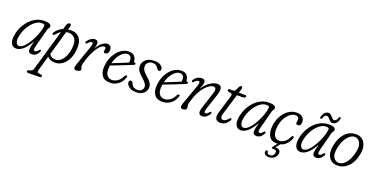

<svg xmlns="http://www.w3.org/2000/svg" viewBox="-26 -1362 4663 2394"><g transform="rotate(20 2305.5 -164.5)"><path d="M321.5 -109Q311.5 -70 315.2 -55.5Q319 -41 330.5 -41Q340.5 -41 351.2 -47.8Q362 -54.5 376.5 -72.5Q386 -84.5 395 -81Q407 -76.5 396 -52.5Q363 8 307 8Q259.5 8 259.5 -40.5Q259.5 -55.5 264 -80.2Q268.5 -105 283.5 -156.5Q237.5 -73 191 -32.5Q144.5 8 99 8Q53 8 31.8 -31.5Q10.5 -71 23.5 -146Q33 -201 58.2 -253Q83.5 -305 122 -346.8Q160.5 -388.5 210 -413Q259.5 -437.5 317 -437.5Q361.5 -437.5 384.8 -426.2Q408 -415 407.5 -395Q407 -381 397.5 -371.2Q388 -361.5 384 -345.5ZM81 -148.5Q70 -95 83 -64.8Q96 -34.5 122.5 -34.5Q149 -34.5 177.5 -59Q206 -83.5 232.8 -123.2Q259.5 -163 281.2 -209Q303 -255 317 -298.8Q331 -342.5 333.5 -374.5Q334.5 -388 326.2 -394Q318 -400 293 -400Q250.5 -400 206.5 -365.8Q162.5 -331.5 128.5 -274.2Q94.5 -217 81 -148.5Z M497 -322.5Q482 -304 469.5 -312Q463.5 -316.5 464.2 -326.2Q465 -336 473 -345.5Q511 -399 569.5 -422.5L584 -473Q595.5 -515.5 624 -515.5Q650 -515.5 639.5 -476L628.5 -438Q648 -440.5 669 -440.5Q744.5 -440.5 785.5 -386.5Q826.5 -332.5 813.5 -223Q806 -151.5 777 -99.8Q748 -48 705.8 -20Q663.5 8 616 7.5Q546.5 7.5 512 -33.5L455 165Q446 197.5 471.5 201.5L502 205.5Q521 208.5 521 222Q521 240 497.5 240.5L353.5 243Q324 243.5 324 226Q324 219.5 329.2 215Q334.5 210.5 350.5 206Q374.5 200.5 384.5 192.2Q394.5 184 399 166.5L556 -376Q523.5 -356.5 497 -322.5ZM655.5 -402Q635.5 -402 617.5 -399L524.5 -75.5Q537 -54 557 -42Q577 -30 609 -30Q643.5 -30 674 -55Q704.5 -80 726.2 -124.8Q748 -169.5 755 -228Q767 -320 736.5 -361Q706 -402 655.5 -402Z M894 -350Q887 -352 886 -359.5Q885 -367 891 -376Q908 -402.5 934 -420Q960 -437.5 987 -437.5Q1030.5 -437.5 1030.5 -393.5Q1030.5 -382 1027.5 -367.5Q1024.5 -353 1016.5 -329Q1052 -386.5 1087.5 -412Q1123 -437.5 1151.5 -437.5Q1179 -437.5 1193.8 -421Q1208.5 -404.5 1208.5 -374.5Q1208.5 -347 1195.8 -331.2Q1183 -315.5 1166 -315.5Q1141.5 -315.5 1141.5 -339Q1141.5 -348 1144.2 -355.8Q1147 -363.5 1147 -376Q1147 -391.5 1126 -391.5Q1103.5 -391.5 1074.5 -363.5Q1045.5 -335.5 1016 -283Q986.5 -230.5 962.5 -157Q949.5 -116 946 -98.5Q942.5 -81 942.5 -70Q942.5 -50.5 948.5 -43.8Q954.5 -37 954.5 -26Q954.5 -10 937.5 -1Q920.5 8 896.5 8Q871 8 866.5 -11Q862 -30 879 -75.5L965 -322Q977.5 -357.5 976.5 -373.8Q975.5 -390 959.5 -390Q950.5 -390 939.2 -382.5Q928 -375 910.5 -356Q901 -346.5 894 -350Z M1518 -121.5Q1508.5 -89.5 1485.2 -59.8Q1462 -30 1425.5 -11Q1389 8 1340 8Q1267.5 8 1234.5 -40.2Q1201.5 -88.5 1210.5 -172Q1218 -247.5 1251.2 -308Q1284.5 -368.5 1333.5 -403.5Q1382.5 -438.5 1438.5 -438.5Q1487.5 -438.5 1511.5 -412Q1535.5 -385.5 1538.5 -344.5Q1540 -332.5 1548.5 -332.5Q1561 -334.5 1564.5 -324.5Q1568 -310 1544.5 -301Q1516.5 -289.5 1479.2 -274.5Q1442 -259.5 1403.2 -244.2Q1364.5 -229 1330.2 -215.8Q1296 -202.5 1273 -194Q1271.5 -184.5 1270.5 -175Q1262 -104 1286 -68.2Q1310 -32.5 1357 -32.5Q1389 -32.5 1425.8 -55.2Q1462.5 -78 1487 -131Q1499.5 -149.5 1510.5 -148Q1526 -146 1518 -121.5ZM1431 -403.5Q1401.5 -403.5 1371.8 -381.5Q1342 -359.5 1317.5 -319.8Q1293 -280 1280 -227Q1306 -237 1342 -251.5Q1378 -266 1415.8 -281.2Q1453.5 -296.5 1484.5 -310Q1486.5 -322 1486.5 -339.5Q1486.5 -369 1472.5 -386.2Q1458.5 -403.5 1431 -403.5Z M1697.5 -25Q1732.5 -25 1751.5 -44.8Q1770.5 -64.5 1770.5 -90Q1770.5 -110 1757.5 -131Q1744.5 -152 1704 -187.5Q1656 -229 1640 -257Q1624 -285 1624.5 -320.5Q1626 -371 1666 -404.8Q1706 -438.5 1773.5 -438.5Q1830.5 -438.5 1860.8 -417.2Q1891 -396 1891 -369Q1891 -340 1868.5 -340Q1859 -340 1851.2 -346Q1843.5 -352 1834.5 -368Q1813 -406.5 1766.5 -406.5Q1728 -406.5 1705 -384.8Q1682 -363 1682 -332Q1682 -311 1694.5 -286.8Q1707 -262.5 1747 -227Q1782 -197.5 1799.5 -175.5Q1817 -153.5 1822.2 -135Q1827.5 -116.5 1826 -97Q1824 -52.5 1788.2 -22.2Q1752.5 8 1689.5 8Q1630.5 8 1595.8 -18.8Q1561 -45.5 1561 -77Q1561 -106 1584.5 -106Q1602.5 -106 1614.5 -79.5Q1625.5 -50 1647.2 -37.5Q1669 -25 1697.5 -25Z M2214 -121.5Q2204.5 -89.5 2181.2 -59.8Q2158 -30 2121.5 -11Q2085 8 2036 8Q1963.5 8 1930.5 -40.2Q1897.5 -88.5 1906.5 -172Q1914 -247.5 1947.2 -308Q1980.5 -368.5 2029.5 -403.5Q2078.5 -438.5 2134.5 -438.5Q2183.5 -438.5 2207.5 -412Q2231.5 -385.5 2234.5 -344.5Q2236 -332.5 2244.5 -332.5Q2257 -334.5 2260.5 -324.5Q2264 -310 2240.5 -301Q2212.5 -289.5 2175.2 -274.5Q2138 -259.5 2099.2 -244.2Q2060.5 -229 2026.2 -215.8Q1992 -202.5 1969 -194Q1967.5 -184.5 1966.5 -175Q1958 -104 1982 -68.2Q2006 -32.5 2053 -32.5Q2085 -32.5 2121.8 -55.2Q2158.5 -78 2183 -131Q2195.5 -149.5 2206.5 -148Q2222 -146 2214 -121.5ZM2127 -403.5Q2097.5 -403.5 2067.8 -381.5Q2038 -359.5 2013.5 -319.8Q1989 -280 1976 -227Q2002 -237 2038 -251.5Q2074 -266 2111.8 -281.2Q2149.5 -296.5 2180.5 -310Q2182.5 -322 2182.5 -339.5Q2182.5 -369 2168.5 -386.2Q2154.5 -403.5 2127 -403.5Z M2306.5 -350.5Q2299 -352.5 2298.8 -361.5Q2298.5 -370.5 2305 -380Q2322.5 -407 2349.2 -422.2Q2376 -437.5 2404.5 -437.5Q2451 -437.5 2451 -394.5Q2451 -380.5 2444.5 -361.2Q2438 -342 2422.5 -302.5Q2470 -375.5 2521 -406.5Q2572 -437.5 2611 -437.5Q2658 -437.5 2667 -402.2Q2676 -367 2655 -304.5L2589.5 -108Q2567 -41.5 2595.5 -41.5Q2604.5 -41.5 2615 -48Q2625.5 -54.5 2641 -74Q2650 -84.5 2656.5 -80.5Q2662.5 -78.5 2663.8 -71Q2665 -63.5 2659 -52.5Q2619.5 8 2567.5 8Q2533 8 2523.8 -17.8Q2514.5 -43.5 2529.5 -89L2598.5 -301.5Q2614.5 -350.5 2607.5 -370Q2600.5 -389.5 2576 -389.5Q2547 -389.5 2510 -361.5Q2473 -333.5 2437.2 -280.8Q2401.5 -228 2377 -154Q2363 -112.5 2358.8 -96.2Q2354.5 -80 2354.5 -70.5Q2354.5 -57.5 2357.2 -47.8Q2360 -38 2360 -26Q2360 -10 2346.5 -1Q2333 8 2310.5 8Q2285.5 8 2281 -11Q2276.5 -30 2293.5 -75.5L2382 -322Q2395 -357.5 2393.8 -373.8Q2392.5 -390 2376.5 -390Q2352 -390 2326 -359Q2315.5 -346.5 2306.5 -350.5Z M2808.5 -385.5 2773 -392.5Q2757.5 -398.5 2757.5 -409Q2757.5 -426 2780.5 -426H2823.5Q2840.5 -426 2850.5 -440.5L2877.5 -495Q2887 -511 2900 -511Q2916 -511 2916 -494Q2916 -482.5 2909 -460L2898.5 -425H2987.5Q3000.5 -425 3000.5 -412.5Q3000.5 -400.5 2990.5 -394Q2980.5 -387.5 2964.5 -387.5H2887L2804.5 -115.5Q2781 -38 2831 -38Q2860.5 -38 2898 -80.5Q2911.5 -95 2920 -91.5Q2925.5 -90 2925.8 -83.5Q2926 -77 2922.5 -69Q2907 -37 2876.5 -14.5Q2846 8 2806.5 8Q2760.5 8 2745.5 -23.8Q2730.5 -55.5 2748.5 -112L2814.5 -329.5Q2824 -358.5 2822.5 -370Q2821 -381.5 2808.5 -385.5Z M3302 -109Q3292 -70 3295.8 -55.5Q3299.5 -41 3311 -41Q3321 -41 3331.8 -47.8Q3342.5 -54.5 3357 -72.5Q3366.5 -84.5 3375.5 -81Q3387.5 -76.5 3376.5 -52.5Q3343.5 8 3287.5 8Q3240 8 3240 -40.5Q3240 -55.5 3244.5 -80.2Q3249 -105 3264 -156.5Q3218 -73 3171.5 -32.5Q3125 8 3079.5 8Q3033.5 8 3012.2 -31.5Q2991 -71 3004 -146Q3013.5 -201 3038.8 -253Q3064 -305 3102.5 -346.8Q3141 -388.5 3190.5 -413Q3240 -437.5 3297.5 -437.5Q3342 -437.5 3365.2 -426.2Q3388.5 -415 3388 -395Q3387.5 -381 3378 -371.2Q3368.5 -361.5 3364.5 -345.5ZM3061.5 -148.5Q3050.5 -95 3063.5 -64.8Q3076.5 -34.5 3103 -34.5Q3129.5 -34.5 3158 -59Q3186.5 -83.5 3213.2 -123.2Q3240 -163 3261.8 -209Q3283.5 -255 3297.5 -298.8Q3311.5 -342.5 3314 -374.5Q3315 -388 3306.8 -394Q3298.5 -400 3273.5 -400Q3231 -400 3187 -365.8Q3143 -331.5 3109 -274.2Q3075 -217 3061.5 -148.5Z M3659.5 -403Q3626 -403 3590.8 -377.2Q3555.5 -351.5 3528.5 -303.2Q3501.5 -255 3493.5 -187.5Q3484.5 -113.5 3506.8 -73.8Q3529 -34 3577.5 -34Q3608.5 -34 3642.2 -56Q3676 -78 3699 -130Q3709.5 -147.5 3720 -147.5Q3727 -147.5 3731 -139.5Q3735 -131.5 3727.5 -112.5Q3708.5 -65.5 3667.2 -28.8Q3626 8 3558 8Q3486.5 8 3455.2 -41.8Q3424 -91.5 3433 -178Q3440 -248.5 3472.2 -308Q3504.5 -367.5 3555 -403.2Q3605.5 -439 3666.5 -439Q3717 -439 3742.5 -412.8Q3768 -386.5 3768 -349.5Q3768 -323.5 3756.5 -309.5Q3745 -295.5 3728 -295.5Q3701.5 -295.5 3701.5 -320Q3701.5 -330 3704.2 -338.5Q3707 -347 3707 -358.5Q3707 -379 3694.5 -391Q3682 -403 3659.5 -403ZM3581.5 -8H3611.5L3560 60Q3563 60 3566 60Q3602 60 3618.5 78.2Q3635 96.5 3626.5 129Q3617.5 162.5 3589.2 182.8Q3561 203 3523 203Q3490 203 3471.5 187.2Q3453 171.5 3459 148Q3464 130.5 3477.5 130.5Q3488.5 130.5 3490 142.5Q3489 160.5 3500.5 167.5Q3512 174.5 3528 174.5Q3572 174.5 3584 129.5Q3589.5 110 3580.8 98.8Q3572 87.5 3549.5 87.5H3532.5Q3522 87.5 3521 80.2Q3520 73 3527 63.5Z M4094.5 -109Q4084.5 -70 4088.2 -55.5Q4092 -41 4103.5 -41Q4113.5 -41 4124.2 -47.8Q4135 -54.5 4149.5 -72.5Q4159 -84.5 4168 -81Q4180 -76.5 4169 -52.5Q4136 8 4080 8Q4032.5 8 4032.5 -40.5Q4032.5 -55.5 4037 -80.2Q4041.5 -105 4056.5 -156.5Q4010.5 -73 3964 -32.5Q3917.5 8 3872 8Q3826 8 3804.8 -31.5Q3783.5 -71 3796.5 -146Q3806 -201 3831.2 -253Q3856.5 -305 3895 -346.8Q3933.5 -388.5 3983 -413Q4032.5 -437.5 4090 -437.5Q4134.5 -437.5 4157.8 -426.2Q4181 -415 4180.5 -395Q4180 -381 4170.5 -371.2Q4161 -361.5 4157 -345.5ZM3854 -148.5Q3843 -95 3856 -64.8Q3869 -34.5 3895.5 -34.5Q3922 -34.5 3950.5 -59Q3979 -83.5 4005.8 -123.2Q4032.5 -163 4054.2 -209Q4076 -255 4090 -298.8Q4104 -342.5 4106.5 -374.5Q4107.5 -388 4099.2 -394Q4091 -400 4066 -400Q4023.5 -400 3979.5 -365.8Q3935.5 -331.5 3901.5 -274.2Q3867.5 -217 3854 -148.5ZM4121.5 -468Q4106 -468 4094.2 -477.2Q4082.5 -486.5 4072.2 -498.8Q4062 -511 4052.2 -520.2Q4042.5 -529.5 4031 -529.5Q4001 -529.5 3987 -484.5Q3981 -469.5 3968 -469.5Q3954 -469.5 3959.5 -490.5Q3969.5 -531.5 3991 -551.8Q4012.5 -572 4038.5 -572Q4054 -572 4066 -562.8Q4078 -553.5 4088 -541Q4098 -528.5 4108 -519Q4118 -509.5 4130 -509.5Q4159.5 -509.5 4173.5 -555Q4179.5 -570 4192 -570Q4206.5 -570 4200.5 -548Q4190 -505.5 4169.2 -486.8Q4148.5 -468 4121.5 -468Z M4452.5 -438.5Q4505 -438.5 4538.8 -410Q4572.5 -381.5 4584.8 -332.8Q4597 -284 4584.5 -223Q4562.5 -110.5 4502.5 -51.2Q4442.5 8 4360.5 8Q4285 8 4247.5 -50.5Q4210 -109 4229.5 -207.5Q4249 -313 4307.8 -375.8Q4366.5 -438.5 4452.5 -438.5ZM4369.5 -28.5Q4401 -28.5 4432 -53Q4463 -77.5 4487.8 -122.5Q4512.5 -167.5 4525.5 -229Q4538.5 -288 4529.5 -326.2Q4520.5 -364.5 4497.2 -383.2Q4474 -402 4445 -402Q4414 -402 4382.5 -377Q4351 -352 4326 -307Q4301 -262 4288.5 -201.5Q4269.5 -111.5 4296 -70Q4322.5 -28.5 4369.5 -28.5Z"/></g></svg>

Font: Fraunces 144pt S100 Light
Style: Italic
Weight: 300
Italic angle: -16°
Version: Version 1.000; ttfautohint (v1.8.3)